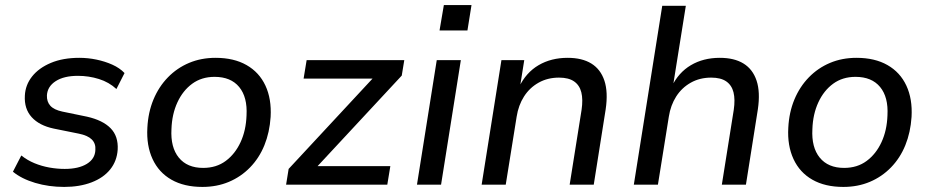

<svg xmlns="http://www.w3.org/2000/svg" viewBox="-20 -728 3664 757"><path d="M233 9Q172 9 118.5 -7Q65 -23 31 -51L64 -115Q88 -96 116 -84.5Q144 -73 174.5 -67.5Q205 -62 235 -62Q290 -62 322.5 -82Q355 -102 356 -137Q358 -162 342 -178Q326 -194 291 -201L192 -221Q135 -233 105 -266Q75 -299 78 -351Q80 -393 106.5 -426.5Q133 -460 180.5 -480Q228 -500 293 -500Q327 -500 360.5 -493Q394 -486 423 -473Q452 -460 471 -440L439 -377Q410 -404 370 -416.5Q330 -429 287 -429Q232 -429 199.5 -408Q167 -387 165 -352Q164 -327 178.5 -311Q193 -295 226 -288L323 -268Q385 -254 416 -222.5Q447 -191 444 -138Q441 -93 414.5 -60Q388 -27 341 -9Q294 9 233 9Z M778 9Q706 9 656 -19.5Q606 -48 581.5 -101Q557 -154 561 -224Q564 -285 585 -335.5Q606 -386 642 -423Q678 -460 725.5 -480Q773 -500 830 -500Q902 -500 952 -471.5Q1002 -443 1026.5 -390.5Q1051 -338 1047 -267Q1043 -206 1022.5 -155.5Q1002 -105 966 -68Q930 -31 882.5 -11Q835 9 778 9ZM781 -66Q833 -66 870 -93.5Q907 -121 928.5 -167.5Q950 -214 952 -273Q956 -345 923 -385Q890 -425 826 -425Q775 -425 738 -398Q701 -371 679.5 -324.5Q658 -278 656 -219Q652 -147 685 -106.5Q718 -66 781 -66Z M1108 0 1118 -62 1471 -442 1473 -418H1177L1189 -491H1574L1564 -430L1208 -47L1206 -73H1519L1507 0Z M1713 -608 1730 -708H1839L1823 -608ZM1624 0 1702 -491H1797L1719 0Z M1879 0 1957 -491H2047L2030 -384H2026Q2054 -442 2103.5 -471Q2153 -500 2218 -500Q2275 -500 2311.5 -477.5Q2348 -455 2363 -410Q2378 -365 2368 -297L2321 0H2226L2273 -295Q2279 -336 2272 -364Q2265 -392 2243.5 -407Q2222 -422 2184 -422Q2139 -422 2103.5 -402Q2068 -382 2046 -347.5Q2024 -313 2017 -268L1974 0Z M2479 0 2591 -705H2684L2633 -386H2628Q2655 -442 2704 -471Q2753 -500 2818 -500Q2875 -500 2911.5 -477.5Q2948 -455 2963 -410Q2978 -365 2968 -297L2921 0H2826L2873 -295Q2879 -336 2872 -364Q2865 -392 2843.5 -407Q2822 -422 2784 -422Q2739 -422 2703.5 -402Q2668 -382 2646 -347.5Q2624 -313 2617 -268L2574 0Z M3305 9Q3233 9 3183 -19.5Q3133 -48 3108.5 -101Q3084 -154 3088 -224Q3091 -285 3112 -335.5Q3133 -386 3169 -423Q3205 -460 3252.5 -480Q3300 -500 3357 -500Q3429 -500 3479 -471.5Q3529 -443 3553.5 -390.5Q3578 -338 3574 -267Q3570 -206 3549.5 -155.5Q3529 -105 3493 -68Q3457 -31 3409.5 -11Q3362 9 3305 9ZM3308 -66Q3360 -66 3397 -93.5Q3434 -121 3455.5 -167.5Q3477 -214 3479 -273Q3483 -345 3450 -385Q3417 -425 3353 -425Q3302 -425 3265 -398Q3228 -371 3206.5 -324.5Q3185 -278 3183 -219Q3179 -147 3212 -106.5Q3245 -66 3308 -66Z"/></svg>

Font: Nunito Sans 10pt Medium
Style: Italic
Weight: 500
Italic angle: -9°
Designer: Vernon Adams
Foundry: Vernon Adams
Version: Version 3.101;gftools[0.9.27]